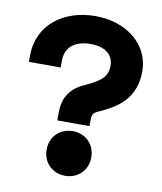

<svg xmlns="http://www.w3.org/2000/svg" viewBox="-84 -791 745 881"><g transform="rotate(10 289.0 -350.0)"><path d="M200 -254V-221H350V-248C350 -274 355 -283 377 -293L394 -301C465 -334 545 -385 545 -510C545 -635 436 -723 290 -723C142 -723 25 -636 25 -492V-463H173V-494C173 -561 221 -593 290 -593C357 -593 397 -563 397 -510C397 -460 368 -437 309 -409L292 -401C227 -371 200 -325 200 -254ZM279 23C338 23 383 -20 383 -81C383 -142 338 -185 279 -185C220 -185 175 -142 175 -81C175 -20 220 23 279 23Z"/></g></svg>

Font: Kalas SG
Style: Bold
Weight: 700
Designer: Kalas
Foundry: Kalas
Version: Version 2.000;FEAKit 1.0